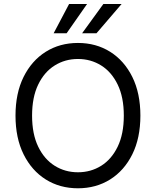

<svg xmlns="http://www.w3.org/2000/svg" viewBox="-20 -958 801 987"><path d="M701.7 -363.6Q701.7 -248.6 660.2 -164.8Q618.6 -81 546.2 -35.5Q473.7 9.9 380.7 9.9Q287.6 9.9 215.2 -35.5Q142.8 -81 101.2 -164.8Q59.7 -248.6 59.7 -363.6Q59.7 -478.7 101.2 -562.5Q142.8 -646.3 215.2 -691.8Q287.6 -737.2 380.7 -737.2Q473.7 -737.2 546.2 -691.8Q618.6 -646.3 660.2 -562.5Q701.7 -478.7 701.7 -363.6ZM616.5 -363.6Q616.5 -458.1 585 -523.1Q553.6 -588.1 500.2 -621.4Q446.7 -654.8 380.7 -654.8Q314.6 -654.8 261.2 -621.4Q207.7 -588.1 176.3 -523.1Q144.9 -458.1 144.9 -363.6Q144.9 -269.2 176.3 -204.2Q207.7 -139.2 261.2 -105.8Q314.6 -72.4 380.7 -72.4Q446.7 -72.4 500.2 -105.8Q553.6 -139.2 585 -204.2Q616.5 -269.2 616.5 -363.6ZM402 -786.9 511.4 -937.5H605.1L475.9 -786.9ZM255.7 -786.9 335.2 -937.5H427.6L322.4 -786.9Z"/></svg>

Font: Inter UI
Style: Regular
Weight: 400
Designer: Rasmus Andersson
Foundry: rsms
Version: 3.2;8d6f07862